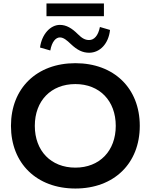

<svg xmlns="http://www.w3.org/2000/svg" viewBox="-20 -1073 865 1103"><path d="M413 10C635 10 783 -134 783 -350C783 -566 635 -710 413 -710C191 -710 43 -566 43 -350C43 -134 191 10 413 10ZM413 -110C273 -110 180 -206 180 -350C180 -494 273 -590 413 -590C552 -590 645 -494 645 -350C645 -206 552 -110 413 -110ZM612 -901 554 -918C544 -868 521 -843 492 -843C470 -843 452 -852 427 -877C393 -911 361 -930 324 -930C270 -930 220 -877 210 -800L269 -783C278 -834 301 -858 324 -858C345 -858 364 -842 388 -819C423 -786 454 -770 492 -770C554 -770 604 -822 612 -901ZM247 -980H577V-1053H247Z"/></svg>

Font: Gully SemiBold
Style: Regular
Weight: 600
Designer: jaikishan Patel
Foundry: MagicType
Version: Version 1.000;Glyphs 3.2 (3242)